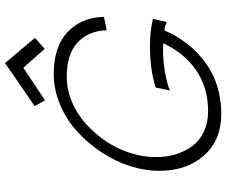

<svg xmlns="http://www.w3.org/2000/svg" viewBox="-90 -832 923 784"><g transform="rotate(-90 372.0 -439.5)"><path d="M355 -717.8 487.8 -806.2 564.9 -719.2 609.9 -758.8 506.8 -880.9 331.1 -759.8ZM640.1 -230Q654.3 -229 674.8 -221.2L687 -276.9Q639.2 -289.1 576.2 -289.1Q481.4 -289.1 407.2 -266.1L395 -208Q425.3 -220.2 471.4 -228Q517.6 -235.8 562 -235.8Q579.1 -235.8 587.9 -234.9Q546.9 -147 475.8 -99.4Q404.8 -51.8 311 -51.8Q263.7 -51.8 227.1 -68.8Q190.4 -85.9 168.2 -116Q146 -146 134.5 -183.8Q123 -221.7 123 -265.1Q123 -316.9 139.9 -369.9Q156.7 -422.9 187.7 -468.8Q218.8 -514.6 259 -551Q299.3 -587.4 349.6 -608.2Q399.9 -628.9 452.1 -628.9Q542.5 -628.9 590.3 -585.4Q638.2 -542 641.1 -465.8L695.8 -477.1Q692.9 -570.8 632.8 -626.5Q572.8 -682.1 462.9 -682.1Q398.4 -682.1 336.7 -656Q274.9 -629.9 227.1 -585.9Q179.2 -542 142.6 -486.8Q106 -431.6 86.4 -370.6Q66.9 -309.6 66.9 -252Q66.9 -139.2 129.4 -68.6Q191.9 2 298.8 2Q346.7 2 389.9 -8.5Q433.1 -19 464.6 -35.4Q496.1 -51.8 524.2 -74.7Q552.2 -97.7 570.3 -118.4Q588.4 -139.2 604.2 -163.3Q620.1 -187.5 627.2 -201.9Q634.3 -216.3 640.1 -230Z"/></g></svg>

Font: Comic Neue Angular
Style: Italic
Weight: 400
Italic angle: -12°
Designer: Craig Rozynski
Foundry: Craig Rozynski
Version: Version 2.003